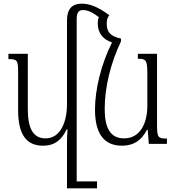

<svg xmlns="http://www.w3.org/2000/svg" viewBox="-20 -786 964 1049"><path d="M346 243H510V205H399V-680C399 -715 407 -731 434 -731C457 -731 483 -721 520 -692C516 -683 514 -672 514 -660C514 -605 542 -571 592 -554C533 -436 499 -299 499 -187C499 -49 554 10 646 10C711 10 753 -19 783 -77H787L793 0H892V-29C844 -29 838 -34 838 -103V-492H733V-465C776 -465 785 -460 785 -385V-208C785 -113 746 -30 658 -30C584 -30 552 -85 552 -191C552 -307 584 -441 641 -560V-575C584 -588 563 -610 563 -657C563 -675 566 -689 577 -703C511 -752 466 -766 426 -766C375 -766 346 -738 346 -674V-216C346 -119 310 -30 229 -30C159 -30 132 -88 132 -189V-492H26V-463C73 -463 79 -458 79 -392V-184C79 -47 127 10 215 10C281 10 318 -24 344 -79H349C347 -56 346 -28 346 -6Z"/></svg>

Font: Noto Serif Armenian Condensed Light
Style: Regular
Weight: 300
Width: 3
Designer: Monotype Design Team
Foundry: Monotype Imaging Inc.
Version: Version 2.008